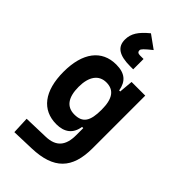

<svg xmlns="http://www.w3.org/2000/svg" viewBox="-316 -904 1218 1218"><g transform="rotate(45 293.0 -295.0)"><path d="M88.9 233.4 240.2 228.5C429.7 222.2 512.2 138.7 512.2 -45.9V-517.6H389.6L381.3 -423.8H372.1C359.9 -493.2 321.3 -527.3 242.7 -527.3C113.3 -527.3 38.6 -429.2 38.6 -258.3C38.6 -85.4 113.3 9.8 241.7 9.8C314 9.8 358.9 -24.9 369.1 -93.8H379.9V-30.3C379.9 63 340.8 110.8 250 113.3L84 118.2ZM379.9 -258.3C379.9 -157.7 354 -114.7 278.8 -114.7C210 -114.7 173.8 -163.1 173.8 -258.3C173.8 -350.1 211.9 -402.8 278.8 -402.8C346.2 -402.8 379.9 -358.4 379.9 -258.3ZM258.3 -822.8C196.3 -772 169.4 -731.9 169.4 -677.7C169.4 -611.8 214.8 -581.5 313.5 -581.5H340.3V-674.3H308.6C291 -674.3 282.7 -681.2 282.7 -695.3C282.7 -707 297.9 -721.2 345.7 -759.8Z"/></g></svg>

Font: CaskaydiaCove Nerd Font
Style: Bold
Weight: 700
Designer: Aaron Bell
Foundry: Saja Typeworks
Version: Version 2111.1;Nerd Fonts 2.3.0